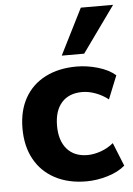

<svg xmlns="http://www.w3.org/2000/svg" viewBox="-54 -801 592 853"><g transform="rotate(-5 241.5 -374.5)"><path d="M297 11Q217 11 157.5 -20.5Q98 -52 66 -110Q34 -168 34 -247Q34 -326 66 -383Q98 -440 157.5 -470.5Q217 -501 297 -501Q344 -501 392 -487Q440 -473 470 -447L428 -343Q403 -363 372 -374.5Q341 -386 312 -386Q253 -386 220.5 -349.5Q188 -313 188 -246Q188 -180 220.5 -142.5Q253 -105 312 -105Q340 -105 371.5 -116Q403 -127 428 -148L470 -44Q440 -18 392 -3.5Q344 11 297 11ZM236 -555 339 -760H483L336 -555Z"/></g></svg>

Font: Nunito Sans ExtraBold
Style: Regular
Weight: 800
Designer: Vernon Adams
Foundry: Vernon Adams
Version: Version 3.101; ttfautohint (v1.8.4.7-5d5b);gftools[0.9.27]